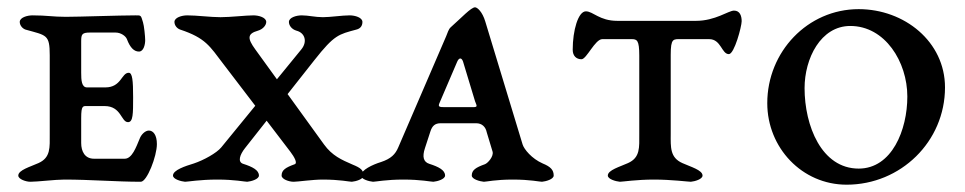

<svg xmlns="http://www.w3.org/2000/svg" viewBox="-20 -495 2639 525"><path d="M156 -4C227 -4 298 2 365 2C382 2 409 -68 409 -101C409 -126 399 -138 387 -138C377 -138 366 -127 362 -116C352 -92 341 -61 321 -61H237C212 -61 202 -81 202 -104V-172C202 -208 207 -205 220 -205H266C312 -205 311 -161 330 -161C344 -161 344 -184 344 -229C344 -275 342 -296 332 -296C312 -296 312 -256 268 -256H218C203 -256 202 -276 202 -296V-382C202 -401 204 -406 226 -406H296C311 -406 324 -396 327 -388C336 -364 347 -354 360 -354C373 -354 377 -374 377 -385C377 -395 374 -425 371 -434C365 -454 366 -453 350 -453C308 -453 195 -449 160 -449C124 -449 108 -453 69 -453C54 -453 34 -447 34 -435C34 -426 41 -417 50 -414C107 -398 116 -401 116 -344V-129C116 -92 119 -64 85 -49C63 -39 30 -30 30 -15C30 -5 51 2 63 2C83 2 131 -4 156 -4Z M590 -321 678 -205.8 585 -92C572.3 -76.5 537 -57 510 -48C487 -41 453 -30 453 -15C453 -5 475 1 486 2C493 2 527 -4 574 -4C622 -4 649 2 656 2C667 1 688 -5 688 -15C688 -30 670 -39 645 -47C629 -52 635.7 -72 650 -90L709.1 -165L774 -80C784.9 -65.7 794 -49 786 -46C761 -37 750 -30 750 -15C750 -5 770 2 783 2C794 2 835 -4 862 -4C910 -4 935 2 942 2C953 1 974 -5 974 -15C974 -30 966 -36 944 -45C914 -58 888.3 -69.2 866 -100L766.4 -237.7L840 -331C894.5 -400.1 906 -401 954 -414C967 -417 971 -426 971 -435C971 -447 951 -453 936 -453C916 -453 883 -448 863 -448C842 -448 823 -453 805 -453C790 -453 770 -447 770 -435C770 -426 777 -415 791 -411C814 -405 821.1 -380.9 804 -360L737.2 -278.2L678 -360C656.1 -390.1 656.1 -402.8 685 -411C699 -415 708 -426 708 -435C708 -447 688 -453 673 -453C653 -453 610 -448 583 -448C556 -448 518 -453 492 -453C477 -453 457 -447 457 -435C457 -426 463.5 -417.2 473 -414C542.3 -391 553.6 -368.7 590 -321Z M1182 -214 1230 -326C1235.1 -337.9 1242 -338 1246 -327L1279 -218C1284 -205 1287 -202 1273 -202H1196C1181 -202 1177 -203 1182 -214ZM1464 -48C1434 -61 1413 -87 1409 -100L1307 -436C1299 -463 1285 -475 1279 -475C1268 -475 1241.9 -446.5 1212.5 -420.5C1206.3 -415 1203.8 -404.9 1200 -396L1069 -92C1061 -73 1049 -61 1022 -52C999 -45 967 -30 967 -15C967 -5 989 1 1000 2C1007 2 1036 -4 1083 -4C1131 -4 1158 2 1165 2C1176 1 1197 -5 1197 -15C1197 -30 1179 -39 1154 -47C1138 -52 1134 -66 1142 -90L1157 -136C1161.7 -150.3 1169 -158 1185 -158H1282C1298 -158 1308 -148 1311 -133L1327 -80C1330 -67 1314 -49 1306 -46C1281 -37 1270 -30 1270 -15C1270 -5 1292 1 1303 2C1310 2 1335 -4 1382 -4C1430 -4 1455 2 1462 2C1473 1 1494 -5 1494 -15C1494 -30 1486 -39 1464 -48Z M1728 -343V-129C1728 -92 1731 -64 1697 -49C1675 -39 1642 -30 1642 -15C1642 -5 1664 1 1675 2C1682 2 1721 -4 1768 -4C1816 -4 1862 2 1869 2C1880 1 1901 -5 1901 -15C1901 -30 1868 -39 1846 -49C1812 -64 1813.8 -92 1814 -129V-345C1814 -391 1821 -388 1843 -388H1919C1952 -388 1953 -347 1973 -347C1988 -347 2008 -423 2008 -437C2008 -452 2003 -466 1987 -466C1972 -466 1936 -438 1883 -438H1668C1619 -438 1602 -464 1582 -464C1561 -464 1546 -412 1546 -359C1546 -342 1556 -333 1570 -333C1584 -333 1607 -388 1627 -388H1707C1722 -388 1728 -385 1728 -343Z M2180 -254C2180 -335 2224 -424 2305 -424C2400 -424 2461 -326 2461 -231C2461 -140 2419 -34 2328 -34C2226 -34 2180 -152 2180 -254ZM2328 -470C2188 -470 2078 -353 2078 -213C2078 -91 2173 10 2295 10C2443 10 2564 -108 2564 -256C2564 -381 2453 -470 2328 -470Z"/></svg>

Font: EB Garamond SC 08
Style: Regular
Weight: 400
Version: Version 0.016